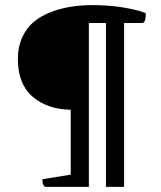

<svg xmlns="http://www.w3.org/2000/svg" viewBox="-20 -732 631 752"><path d="M328 -642V0H161Q146 0 146 -30L257 -48V-302Q165 -304 107.5 -353.5Q50 -403 50 -501Q50 -549 67.5 -586.5Q85 -624 113 -647Q141 -670 180 -685Q250 -712 342 -712Q439 -712 523 -690Q551 -682 551 -679Q551 -642 537 -642H466V0H395V-642Z"/></svg>

Font: Mate
Style: Regular
Weight: 400
Designer: Eduardo Rodriguez Tunni
Foundry: Eduardo Rodriguez Tunni
Version: Version 1.002